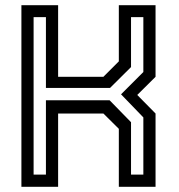

<svg xmlns="http://www.w3.org/2000/svg" viewBox="-20 -720 689 740"><path d="M62.5 0V-700H204V-424H378.5L438 -483.5V-700H579.5V-424L509 -354L579.5 -282.5V0H438V-223.5L378.5 -282.5H204V0ZM109.5 -47H157V-333.5H402.5L485 -249V-47H532.5V-267.5L446.5 -356.5L532.5 -442.5V-654H485V-461.5L404 -381H157V-654H109.5Z"/></svg>

Font: Tourney Thin Medium
Style: Regular
Weight: 500
Version: Version 1.015